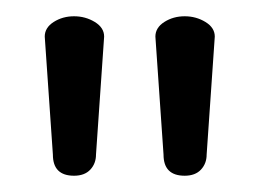

<svg xmlns="http://www.w3.org/2000/svg" viewBox="-20 -788 319 236"><path d="M108 -743 98 -598Q98 -587 91 -579.5Q84 -572 71 -572Q45 -572 45 -598L35 -743Q35 -754 46 -761Q57 -768 71 -768Q85 -768 96.5 -761Q108 -754 108 -743ZM244 -743 234 -598Q234 -587 227 -579.5Q220 -572 207 -572Q181 -572 181 -598L171 -743Q171 -754 182 -761Q193 -768 207 -768Q221 -768 232.5 -761Q244 -754 244 -743Z"/></svg>

Font: Dosis
Style: Medium
Weight: 500
Designer: Edgar Tolentino, Pablo Impallari, Igino Marini
Foundry: Edgar Tolentino, Pablo Impallari, Igino Marini
Version: Version 1.007